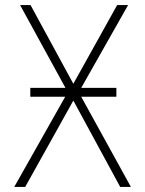

<svg xmlns="http://www.w3.org/2000/svg" viewBox="-20 -734 570 754"><path d="M36 0 236 -354H99V-389H237L59 -714H100L268 -405L440 -714H483L299 -389H437V-354H299L494 0H452L268 -339L79 0Z"/></svg>

Font: Noto Sans Mono Condensed ExtraLight
Style: Regular
Weight: 200
Width: 3
Designer: Monotype Design Team
Foundry: Monotype Imaging Inc.
Version: Version 2.014; ttfautohint (v1.8.4.7-5d5b)